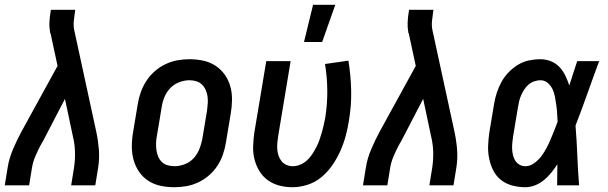

<svg xmlns="http://www.w3.org/2000/svg" viewBox="-25 -776 2545 804"><path d="M-5 0 7 -74Q13 -112 29 -150Q45 -188 65 -225L216 -500L188 -630Q188 -633 187 -635Q186 -637 185 -639Q181 -661 182 -683Q183 -705 187 -728L188 -735H290L289 -728Q286 -708 284 -688Q282 -668 286 -649L378 -225Q386 -188 389 -150Q392 -112 386 -74L374 0H273L285 -74Q290 -107 289 -140.5Q288 -174 280 -206L247 -362L154 -183Q152 -180 149.5 -176Q147 -172 146 -168H145Q133 -145 123 -121.5Q113 -98 109 -74L97 0Z M705 8Q675 8 647 2Q619 -4 596 -19Q573 -34 557.5 -56.5Q542 -79 534.5 -106Q527 -133 527 -162.5Q527 -192 532 -221L552 -341Q556 -366 565 -391Q574 -416 588.5 -438Q603 -460 623.5 -478Q644 -496 668.5 -507.5Q693 -519 718 -523.5Q743 -528 768 -528Q798 -528 826 -522Q854 -516 877 -501Q900 -486 916 -463.5Q932 -441 939.5 -414Q947 -387 946.5 -357.5Q946 -328 941 -299L921 -179Q917 -154 908.5 -129Q900 -104 885.5 -82Q871 -60 850.5 -42Q830 -24 805.5 -12.5Q781 -1 755.5 3.5Q730 8 705 8ZM706 -80Q727 -80 749 -88.5Q771 -97 786 -113.5Q801 -130 809.5 -151Q818 -172 822 -193L842 -313Q844 -328 845 -343Q846 -358 844 -372.5Q842 -387 836 -400Q830 -413 820 -422.5Q810 -432 796.5 -436Q783 -440 768 -440Q747 -440 725 -431.5Q703 -423 687.5 -406.5Q672 -390 663.5 -369Q655 -348 652 -327L632 -207Q629 -192 628.5 -177Q628 -162 630 -147.5Q632 -133 637.5 -120Q643 -107 653 -97.5Q663 -88 677 -84Q691 -80 706 -80Z M1200 8Q1171 8 1144.5 1Q1118 -6 1096.5 -21.5Q1075 -37 1061 -60Q1047 -83 1040.5 -109.5Q1034 -136 1035 -164.5Q1036 -193 1040 -221L1090 -520H1192L1140 -207Q1138 -193 1136.5 -179Q1135 -165 1136 -151Q1137 -137 1141.5 -124Q1146 -111 1154 -101Q1162 -91 1174.5 -85.5Q1187 -80 1201 -80Q1217 -80 1232.5 -86.5Q1248 -93 1260.5 -104.5Q1273 -116 1282.5 -130.5Q1292 -145 1299.5 -159.5Q1307 -174 1312.5 -189.5Q1318 -205 1322.5 -220.5Q1327 -236 1330.5 -252Q1334 -268 1337 -283Q1346 -340 1345.5 -397Q1345 -454 1336 -508L1434 -522Q1444 -461 1445.5 -397.5Q1447 -334 1436 -270Q1431 -238 1422.5 -206.5Q1414 -175 1400.5 -144.5Q1387 -114 1367.5 -85.5Q1348 -57 1322 -35Q1296 -13 1263.5 -2.5Q1231 8 1200 8ZM1248 -600 1286 -756H1379L1324 -600Z M1495 0 1507 -74Q1513 -112 1529 -150Q1545 -188 1565 -225L1716 -500L1688 -630Q1688 -633 1687 -635Q1686 -637 1685 -639Q1681 -661 1682 -683Q1683 -705 1687 -728L1688 -735H1790L1789 -728Q1786 -708 1784 -688Q1782 -668 1786 -649L1878 -225Q1886 -188 1889 -150Q1892 -112 1886 -74L1874 0H1773L1785 -74Q1790 -107 1789 -140.5Q1788 -174 1780 -206L1747 -362L1654 -183Q1652 -180 1649.5 -176Q1647 -172 1646 -168H1645Q1633 -145 1623 -121.5Q1613 -98 1609 -74L1597 0Z M2175 8Q2147 8 2120.5 1Q2094 -6 2073.5 -22Q2053 -38 2041 -61.5Q2029 -85 2023.5 -111.5Q2018 -138 2019 -165.5Q2020 -193 2024 -221L2044 -341Q2048 -365 2055.5 -388Q2063 -411 2075 -433Q2087 -455 2105 -473.5Q2123 -492 2144.5 -505Q2166 -518 2190 -523Q2214 -528 2238 -528Q2261 -528 2282 -519.5Q2303 -511 2318 -495Q2333 -479 2342.5 -459Q2352 -439 2359 -418Q2367 -444 2375.5 -469.5Q2384 -495 2392 -520H2484Q2459 -453 2435 -385Q2411 -317 2385 -250Q2390 -188 2392.5 -125.5Q2395 -63 2400 0H2308Q2308 -22 2308.5 -44Q2309 -66 2309 -88Q2297 -70 2283.5 -53Q2270 -36 2253 -22Q2236 -8 2215.5 0Q2195 8 2175 8ZM2175 -80Q2194 -80 2211.5 -92.5Q2229 -105 2241.5 -121.5Q2254 -138 2263.5 -156Q2273 -174 2280.5 -192Q2288 -210 2295.5 -228.5Q2303 -247 2310 -266Q2309 -284 2308 -301.5Q2307 -319 2304.5 -336Q2302 -353 2299 -370Q2296 -387 2289 -402Q2282 -417 2269 -428.5Q2256 -440 2238 -440Q2226 -440 2212.5 -435.5Q2199 -431 2188.5 -422Q2178 -413 2170.5 -401.5Q2163 -390 2157.5 -377.5Q2152 -365 2149 -352.5Q2146 -340 2144 -327L2124 -207Q2122 -194 2120.5 -180Q2119 -166 2119.5 -153Q2120 -140 2123 -127Q2126 -114 2132.5 -103.5Q2139 -93 2150 -86.5Q2161 -80 2175 -80Z"/></svg>

Font: Iosevka Curly Semibold
Style: Italic
Weight: 600
Italic angle: -9°
Monospace: yes
Designer: Belleve Invis
Foundry: Belleve Invis
Version: Version 22.1.2; ttfautohint (v1.8.4)